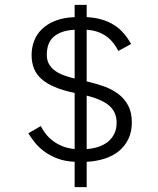

<svg xmlns="http://www.w3.org/2000/svg" viewBox="-20 -710 653 795"><path d="M525.9 -203.1Q525.9 -163.6 511.2 -133.8Q496.6 -104 471.4 -83.7Q446.3 -63.5 412.1 -52.7Q377.9 -42 338.9 -40V64.9H289.1V-40Q248.5 -42 217.8 -53.7Q187 -65.4 164.1 -82.3Q141.1 -99.1 125 -119.1Q108.9 -139.2 97.2 -158.2L148.9 -188Q156.7 -172.4 168.7 -156.7Q180.7 -141.1 197.5 -127.9Q214.4 -114.7 237.1 -105.2Q259.8 -95.7 289.1 -92.8V-325.2Q240.2 -335.4 206.3 -349.9Q172.4 -364.3 151.1 -383.5Q129.9 -402.8 120.4 -427.2Q110.8 -451.7 110.8 -481.9Q110.8 -512.2 121.1 -539.8Q131.3 -567.4 153.1 -588.9Q174.8 -610.4 208.5 -623.8Q242.2 -637.2 289.1 -639.2V-689.9H338.9V-639.2Q374 -637.2 402.1 -628.9Q430.2 -620.6 452.4 -606.4Q474.6 -592.3 491.7 -572.5Q508.8 -552.7 522.9 -527.8L470.2 -499Q460.9 -517.1 449 -532.2Q437 -547.4 421.1 -559.1Q405.3 -570.8 384.8 -577.9Q364.3 -585 338.9 -586.9V-373Q377 -364.3 411.1 -352.1Q445.3 -339.8 470.7 -320.3Q496.1 -300.8 511 -272.5Q525.9 -244.1 525.9 -203.1ZM289.1 -586.9Q256.8 -585 234.9 -576.7Q212.9 -568.4 199.2 -554.9Q185.5 -541.5 179.7 -523.2Q173.8 -504.9 173.8 -482.9Q173.8 -459.5 183.6 -443.4Q193.4 -427.2 209.5 -416Q225.6 -404.8 246.3 -397.5Q267.1 -390.1 289.1 -384.8ZM462.9 -202.1Q462.9 -245.1 433.1 -271.7Q403.3 -298.3 338.9 -314V-92.8Q362.3 -94.2 384.5 -101.1Q406.7 -107.9 424.1 -120.8Q441.4 -133.8 452.1 -153.8Q462.9 -173.8 462.9 -202.1Z"/></svg>

Font: Clear Sans Light
Style: Regular
Weight: 300
Foundry: Intel Corporation
Version: Version 1.00